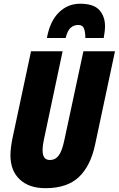

<svg xmlns="http://www.w3.org/2000/svg" viewBox="-20 -985 628 1015"><path d="M220.2 9.8Q133.8 9.8 84.5 -36.4Q35.2 -82.5 35.2 -164.1Q35.2 -181.2 37.8 -203.9Q40.5 -226.6 44.9 -249L144 -713.9H311L211.9 -246.1Q208.5 -231 206.8 -217.3Q205.1 -203.6 205.1 -192.9Q205.1 -164.6 214.6 -151.9Q224.1 -139.2 243.2 -139.2Q272.5 -139.2 290.5 -163.1Q308.6 -187 320.8 -247.1L420.9 -713.9H587.9L482.9 -221.2Q459 -107.9 397 -49.1Q335 9.8 220.2 9.8ZM228 -784.2Q243.7 -872.1 290.8 -918.7Q337.9 -965.3 403.3 -965.3Q475.1 -965.3 505.1 -931.9Q535.2 -898.4 535.2 -846.2Q535.2 -832.5 533.2 -816.9Q531.2 -801.3 528.3 -784.2H431.2Q431.2 -813.5 424.3 -833.3Q417.5 -853 394 -853Q370.1 -853 353.3 -837.9Q336.4 -822.8 327.1 -784.2Z"/></svg>

Font: Open Sans Condensed ExtraBold
Style: Italic
Weight: 800
Width: 3
Italic angle: -12°
Designer: Monotype Design Team
Foundry: Monotype Imaging Inc.
Version: Version 3.003; ttfautohint (v1.8.4)